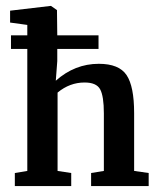

<svg xmlns="http://www.w3.org/2000/svg" viewBox="-20 -627 537 647"><path d="M173 -462V-421L168 -355Q232 -412 313 -412Q381 -412 406.5 -374Q432 -336 432 -246V-51L481 -44V0H287V-44L330 -51V-245Q330 -303 317.5 -326Q305 -349 265 -349Q215 -349 174 -315V-51L220 -44V0H30V-44L72 -51V-462H17V-508H72V-543L14 -551V-591L150 -607H152L172 -593L173 -508H312V-462Z"/></svg>

Font: Aikya SemiBold
Style: Regular
Weight: 600
Designer: Neelakash Kshetrimayum (Latin subset based on Merriweather by Eben Sorkin)
Foundry: Brand New Type
Version: Version 1.00 b005